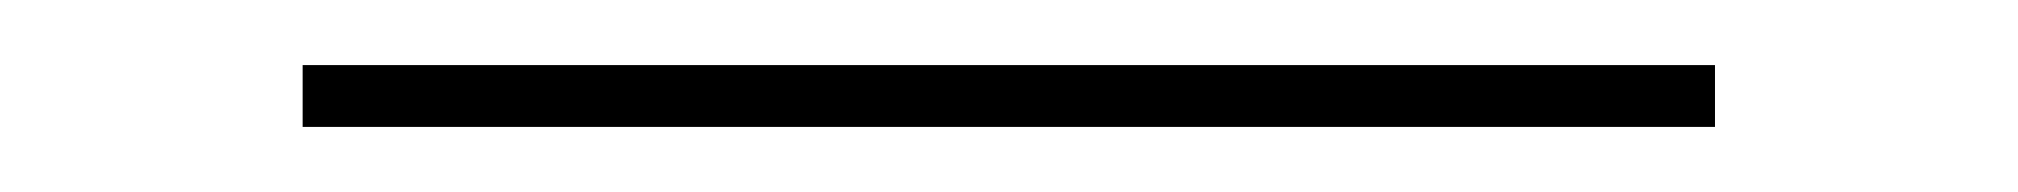

<svg xmlns="http://www.w3.org/2000/svg" viewBox="-20 11 620 59"><path d="M73 50V31H507V50Z"/></svg>

Font: DM Sans 12pt Thin
Style: Regular
Weight: 250
Version: Version 4.004;gftools[0.9.30]